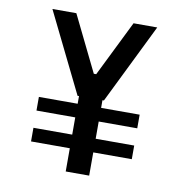

<svg xmlns="http://www.w3.org/2000/svg" viewBox="-75 -719 750 790"><g transform="rotate(10 300.0 -324.5)"><path d="M251 0H349V-97H510V-154H349V-226H510V-283H349V-315H355L519 -649H420L305 -416H295L181 -649H81L245 -315H251V-283H89V-226H251V-154H89V-97H251Z"/></g></svg>

Font: Grotesk 02 Mince
Style: Bold
Weight: 400
Designer: Frank Adebiaye, contributions by Jérémy Landes, Ariel Martín Pérez
Foundry: Velvetyne Type Foundry
Version: Version 3.000;Glyphs 3.1.2 (3150)